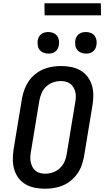

<svg xmlns="http://www.w3.org/2000/svg" viewBox="-20 -1147 640 1175"><path d="M256 8Q224 8 193.5 2Q163 -4 137.5 -18.5Q112 -33 94 -56.5Q76 -80 67.5 -109Q59 -138 58.5 -169Q58 -200 63 -232L115 -547Q120 -574 130 -600.5Q140 -627 156 -650.5Q172 -674 195.5 -693Q219 -712 245 -723Q271 -734 299 -738.5Q327 -743 353 -743Q385 -743 415.5 -737Q446 -731 471.5 -716.5Q497 -702 515 -678.5Q533 -655 542 -626Q551 -597 551 -566Q551 -535 546 -503L494 -188Q489 -161 479.5 -134.5Q470 -108 453.5 -84.5Q437 -61 414 -42Q391 -23 364.5 -12Q338 -1 310 3.5Q282 8 256 8ZM257 -84Q280 -84 303.5 -92Q327 -100 345.5 -117Q364 -134 374.5 -157Q385 -180 388 -203L440 -518Q443 -534 444 -550.5Q445 -567 441.5 -582Q438 -597 430.5 -610.5Q423 -624 411 -633.5Q399 -643 383.5 -647Q368 -651 352 -651Q329 -651 305.5 -643Q282 -635 263.5 -618Q245 -601 235 -578Q225 -555 221 -532L169 -217Q166 -201 165.5 -184.5Q165 -168 168.5 -153Q172 -138 179 -124.5Q186 -111 198 -101.5Q210 -92 225.5 -88Q241 -84 257 -84ZM506 -819Q490 -819 475.5 -825Q461 -831 452 -842.5Q443 -854 441 -869.5Q439 -885 441 -901Q443 -912 448.5 -922Q454 -932 463.5 -939Q473 -946 484 -948.5Q495 -951 506 -951Q522 -951 536.5 -945Q551 -939 559.5 -927.5Q568 -916 570.5 -900.5Q573 -885 570 -869Q568 -858 562.5 -848Q557 -838 548 -831Q539 -824 528 -821.5Q517 -819 506 -819ZM276 -819Q260 -819 245.5 -825Q231 -831 222 -842.5Q213 -854 211 -869.5Q209 -885 211 -901Q213 -912 218.5 -922Q224 -932 233.5 -939Q243 -946 254 -948.5Q265 -951 276 -951Q292 -951 306.5 -945Q321 -939 329.5 -927.5Q338 -916 340.5 -900.5Q343 -885 340 -869Q338 -858 332.5 -848Q327 -838 318 -831Q309 -824 298 -821.5Q287 -819 276 -819ZM253 -1053 252 -1127H597L598 -1053Z"/></svg>

Font: Iosevka Etoile Semibold
Style: Italic
Weight: 600
Italic angle: -9°
Designer: Belleve Invis
Foundry: Belleve Invis
Version: Version 22.1.2; ttfautohint (v1.8.4)